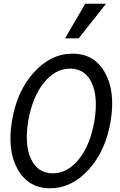

<svg xmlns="http://www.w3.org/2000/svg" viewBox="-20 -997 640 1027"><path d="M455 -90.5Q364 10 248 10Q132 10 75 -90.5Q18 -191 44 -350Q70 -509 161 -609.5Q252 -710 368 -710Q484 -710 541 -609.5Q598 -509 572 -350Q546 -191 455 -90.5ZM485 -350Q506 -478 470.5 -554Q435 -630 355 -630Q275 -630 214 -553.5Q153 -477 131 -350Q110 -223 146 -146.5Q182 -70 262 -70Q342 -70 402.5 -146Q463 -222 485 -350ZM547 -977 401 -792H328L436 -977Z"/></svg>

Font: CommitMono
Style: Italic
Weight: 400
Monospace: yes
Designer: Eigil Nikolajsen
Foundry: Eigil Nikolajsen
Version: Version 1.143